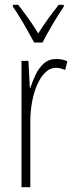

<svg xmlns="http://www.w3.org/2000/svg" viewBox="-20 -784 311 804"><path d="M216 -537Q226 -537 238.5 -535Q251 -533 262 -527L253 -491Q246 -494 236 -497Q226 -500 215 -500Q189 -500 169 -480Q149 -460 135 -427.5Q121 -395 114 -355.5Q107 -316 107 -278V0H70V-529H99L105 -416H107Q116 -444 129.5 -472Q143 -500 164 -518.5Q185 -537 216 -537ZM123 -606Q110 -630 94 -658.5Q78 -687 62 -713Q46 -739 34 -756V-764H56Q75 -740 98 -708Q121 -676 140 -644Q161 -677 180.5 -704Q200 -731 226 -764H247V-756Q225 -724 200.5 -682.5Q176 -641 158 -606Z"/></svg>

Font: Noto Sans Lao ExtraCondensed ExtraLight
Style: Regular
Weight: 200
Width: 2
Designer: Monotype Design Team
Foundry: Monotype Imaging Inc.
Version: Version 2.003; ttfautohint (v1.8.4.7-5d5b)